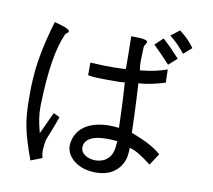

<svg xmlns="http://www.w3.org/2000/svg" viewBox="-90 -876 1180 1064"><g transform="rotate(10 500.0 -344.5)"><path d="M809 -548 811 -474Q774 -462 734.5 -454Q695 -446 662 -444Q663 -426 664.5 -399.5Q666 -373 667.5 -343.5Q669 -314 670 -284.5Q671 -255 672 -230Q673 -205 673.5 -188.5Q674 -172 674 -168Q705 -156 729 -145.5Q753 -135 773 -124.5Q793 -114 810 -102.5Q827 -91 844 -77L801 -11Q760 -43 732.5 -59.5Q705 -76 677 -84Q678 -67 674 -39Q670 -11 653.5 16Q637 43 604 63Q571 83 514 84Q478 84 447.5 74.5Q417 65 394.5 48Q372 31 359.5 8.5Q347 -14 347 -41Q350 -80 368.5 -109.5Q387 -139 420 -157.5Q453 -176 498 -182.5Q543 -189 599 -182Q598 -216 597 -242.5Q596 -269 595 -297Q594 -325 592 -357.5Q590 -390 587 -436Q578 -434 551 -433.5Q524 -433 491.5 -433Q459 -433 428 -434.5Q397 -436 380 -440V-511Q461 -506 512.5 -507Q564 -508 580 -510Q580 -548 579.5 -595.5Q579 -643 578 -694L626 -693Q645 -692 657.5 -688Q670 -684 670 -678Q670 -674 667 -670Q658 -655 657.5 -653.5Q657 -652 656 -646Q654 -598 653.5 -568.5Q653 -539 658 -516Q685 -519 705.5 -522Q726 -525 743.5 -529Q761 -533 776.5 -537.5Q792 -542 809 -548ZM229 -200 264 -183Q257 -162 248.5 -139.5Q240 -117 232 -97Q224 -77 218 -62Q212 -47 211 -42Q206 -14 205 10Q204 34 211 56L147 81Q127 26 114 -16Q101 -58 93.5 -95.5Q86 -133 83 -170.5Q80 -208 80 -255Q79 -316 82.5 -370Q86 -424 94.5 -476.5Q103 -529 116 -583Q129 -637 147 -698L192 -685Q209 -680 221 -673Q233 -666 233 -661Q233 -655 226 -651L215 -641Q200 -607 189 -567Q178 -527 170 -477Q162 -427 157 -365.5Q152 -304 150 -228Q150 -207 151 -190.5Q152 -174 154.5 -157.5Q157 -141 161 -122Q165 -103 172 -77ZM505 18Q542 15 561.5 -0.5Q581 -16 589.5 -35.5Q598 -55 599.5 -75Q601 -95 603 -108Q584 -110 566.5 -110.5Q549 -111 540 -111Q482 -111 450 -92.5Q418 -74 418 -40Q418 -15 442.5 1.5Q467 18 505 18ZM712 -671 757 -713Q786 -687 806.5 -665.5Q827 -644 853 -616L806 -574Q789 -592 777 -605Q765 -618 754.5 -628.5Q744 -639 734 -649Q724 -659 712 -671ZM790 -735 839 -773Q867 -751 885.5 -732.5Q904 -714 923 -688L877 -648Q859 -671 836.5 -694.5Q814 -718 790 -735Z"/></g></svg>

Font: D2Coding ligature
Style: Regular
Weight: 400
Monospace: yes
Designer: Yong-Rak Park; Jeong-Hwan Yoon; Sang-Min Lee;
Foundry: NHN Corporation
Version: Version 1.3.2; Build 20180524